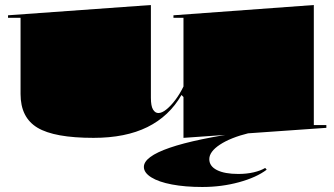

<svg xmlns="http://www.w3.org/2000/svg" viewBox="-20 -535 1332 766"><path d="M353 15Q197 15 129.5 -25.5Q62 -66 62 -160V-464H12V-474L582 -515V-145Q582 -112 590.5 -98Q599 -84 612 -84Q626 -84 644 -98.5Q662 -113 680 -137Q698 -161 712 -190V-464H672V-474L1232 -515V-36H1282V-25L712 15V-148L704 -156Q655 -71 568 -28Q481 15 353 15ZM973 -4Q900 14 857.5 42Q815 70 815 100Q815 128 845.5 143.5Q876 159 931 159Q964 159 992 152.5Q1020 146 1038 135L1044 142Q1003 173 933.5 192Q864 211 787 211Q719 211 666 201Q613 191 583.5 172.5Q554 154 554 131Q554 90 657 54.5Q760 19 966 -10Z"/></svg>

Font: Kalnia Expanded
Style: Bold
Weight: 700
Width: 7
Designer: Frida Medrano
Foundry: Frida Medrano
Version: Version 1.105